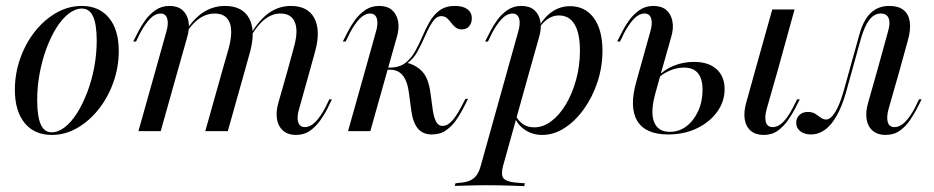

<svg xmlns="http://www.w3.org/2000/svg" viewBox="-20 -446 3175 653"><path d="M156.5 12.9Q96.8 12.9 63.7 -27.8Q30.6 -68.5 30.6 -140.3Q30.6 -196.8 49.2 -248.4Q67.7 -300 99.6 -339.9Q131.5 -379.8 172.2 -402.8Q212.9 -425.8 258.1 -425.8Q316.9 -425.8 350.4 -385.5Q383.9 -345.2 383.9 -272.6Q383.9 -216.9 365.3 -165.3Q346.8 -113.7 314.9 -73.8Q283.1 -33.9 242.3 -10.5Q201.6 12.9 156.5 12.9ZM155.6 4Q178.2 4 200.8 -13.7Q223.4 -31.5 242.3 -61.7Q261.3 -91.9 276.6 -131.9Q291.9 -171.8 300.4 -216.9Q308.9 -262.1 308.9 -307.3Q308.9 -363.7 296.4 -390.3Q283.9 -416.9 258.9 -416.9Q236.3 -416.9 213.7 -399.6Q191.1 -382.3 172.2 -352Q153.2 -321.8 138.3 -281.9Q123.4 -241.9 114.9 -196.8Q106.5 -151.6 106.5 -105.6Q106.5 -50 118.5 -23Q130.6 4 155.6 4Z M736.3 -206.5 757.3 -279.8Q773.4 -338.7 760.9 -369.4Q748.4 -400 710.5 -400Q674.2 -400 644 -371.8Q613.7 -343.5 583.1 -281.5V-287.9Q616.1 -358.9 655.6 -392.3Q695.2 -425.8 745.2 -425.8Q804 -425.8 827 -384.3Q850 -342.7 830.6 -270.2L812.9 -206.5ZM958.1 -206.5 979 -283.1Q995.2 -339.5 983.1 -369.8Q971 -400 933.9 -400Q900 -400 870.6 -371.8Q841.1 -343.5 811.3 -281.5L810.5 -287.9Q844.4 -359.7 882.7 -392.7Q921 -425.8 969.4 -425.8Q1026.6 -425.8 1048.8 -384.7Q1071 -343.5 1052.4 -273.4L1033.9 -206.5ZM508.9 -206.5 545.2 -336.3Q554 -365.3 548.8 -382.7Q543.5 -400 525.8 -400Q508.1 -400 491.1 -383.1Q474.2 -366.1 457.3 -334.7L442.7 -304.8H433.1L450.8 -339.5Q459.7 -357.3 473.8 -377Q487.9 -396.8 508.5 -411.3Q529 -425.8 556.5 -425.8Q583.9 -425.8 600 -412.1Q616.1 -398.4 621 -373.8Q625.8 -349.2 616.1 -317.7L584.7 -206.5ZM450.8 0 508.9 -206.5H584.7L526.6 0ZM678.2 0 736.3 -206.5H812.9L754.8 0ZM997.6 -76.6Q988.7 -48.4 994 -31Q999.2 -13.7 1016.9 -13.7Q1034.7 -13.7 1051.6 -30.2Q1068.5 -46.8 1085.5 -78.2L1100 -108.1H1108.9L1091.9 -73.4Q1083.1 -56.5 1069 -36.3Q1054.8 -16.1 1034.7 -1.6Q1014.5 12.9 986.3 12.9Q959.7 12.9 943.1 -1.2Q926.6 -15.3 922.2 -39.9Q917.7 -64.5 926.6 -96L958.1 -206.5H1033.9Z M1448.4 11.3Q1418.5 11.3 1401.6 -8.5Q1384.7 -28.2 1379 -68.5L1371 -128.2Q1366.9 -159.7 1358.1 -176.6Q1349.2 -193.5 1336.7 -201.2Q1324.2 -208.9 1306.5 -208.9H1278.2L1279.8 -216.1H1304.8Q1337.1 -216.1 1357.3 -231Q1377.4 -246 1391.1 -270.2Q1404.8 -294.4 1416.1 -321Q1427.4 -347.6 1441.1 -371.8Q1454.8 -396 1475.4 -410.9Q1496 -425.8 1527.4 -425.8Q1554.8 -425.8 1569.8 -414.5Q1584.7 -403.2 1584.7 -383.9Q1584.7 -366.9 1575.4 -356.5Q1566.1 -346 1550.8 -346Q1537.9 -346 1529.4 -352.8Q1521 -359.7 1514.1 -369Q1507.3 -378.2 1499.6 -384.7Q1491.9 -391.1 1480.6 -391.1Q1464.5 -391.1 1451.6 -372.2Q1438.7 -353.2 1426.6 -325.4Q1414.5 -297.6 1400 -271Q1385.5 -244.4 1362.9 -229.8L1365.3 -232.3Q1399.2 -222.6 1418.1 -200.4Q1437.1 -178.2 1443.5 -133.1L1452.4 -68.5Q1456.5 -43.5 1464.1 -30.6Q1471.8 -17.7 1485.5 -17.7Q1500.8 -17.7 1515.7 -33.1Q1530.6 -48.4 1547.6 -80.6L1562.9 -109.7H1571.8L1552.4 -71.8Q1544.4 -56.5 1531 -37.1Q1517.7 -17.7 1497.6 -3.2Q1477.4 11.3 1448.4 11.3ZM1221.8 -206.5 1258.1 -336.3Q1266.9 -365.3 1261.7 -382.7Q1256.5 -400 1238.7 -400Q1221 -400 1204 -383.1Q1187.1 -366.1 1170.2 -334.7L1155.6 -304.8H1146L1163.7 -339.5Q1172.6 -357.3 1186.7 -377Q1200.8 -396.8 1221.4 -411.3Q1241.9 -425.8 1269.4 -425.8Q1296.8 -425.8 1312.9 -412.1Q1329 -398.4 1333.9 -373.8Q1338.7 -349.2 1329 -317.7L1297.6 -206.5ZM1163.7 0 1221.8 -206.5H1297.6L1239.5 0Z M1918.5 -425Q1970.2 -425 1999.6 -384.7Q2029 -344.4 2029 -273.4Q2029 -218.5 2012.1 -167.3Q1995.2 -116.1 1966.1 -75.4Q1937.1 -34.7 1900.4 -10.9Q1863.7 12.9 1824.2 12.9Q1791.9 12.9 1766.5 -3.6Q1741.1 -20.2 1730.6 -46.8L1733.1 -54Q1743.5 -33.9 1759.3 -23.4Q1775 -12.9 1796.8 -12.9Q1827.4 -12.9 1855.2 -33.9Q1883.1 -54.8 1904.8 -91.5Q1926.6 -128.2 1939.5 -175.4Q1952.4 -222.6 1952.4 -273.4Q1952.4 -332.3 1934.3 -362.9Q1916.1 -393.5 1880.6 -393.5Q1861.3 -393.5 1843.5 -381.9Q1825.8 -370.2 1813.7 -350L1812.9 -355.6Q1832.3 -389.5 1859.3 -407.3Q1886.3 -425 1918.5 -425ZM1705.6 -206.5 1741.9 -336.3Q1750.8 -365.3 1745.6 -382.7Q1740.3 -400 1722.6 -400Q1704.8 -400 1687.9 -383.1Q1671 -366.1 1654 -334.7L1639.5 -304.8H1629.8L1647.6 -339.5Q1656.5 -357.3 1670.6 -377Q1684.7 -396.8 1705.2 -411.3Q1725.8 -425.8 1753.2 -425.8Q1780.6 -425.8 1796.8 -412.1Q1812.9 -398.4 1817.7 -373.8Q1822.6 -349.2 1812.9 -317.7L1781.5 -206.5ZM1636.3 183.9Q1617.7 183.9 1600.4 184.3Q1583.1 184.7 1565.3 185.1Q1547.6 185.5 1526.6 186.3L1529 177.4L1542.7 175.8Q1564.5 174.2 1578.2 168.1Q1591.9 162.1 1600.8 150Q1609.7 137.9 1615.3 116.9L1705.6 -206.5H1781.5L1691.1 117.7Q1683.1 147.6 1691.9 159.7Q1700.8 171.8 1733.9 175L1765.3 177.4L1762.9 187.1Q1742.7 186.3 1721 185.5Q1699.2 184.7 1677 184.3Q1654.8 183.9 1630.6 183.9H1634.7Z M2548.4 -206.5 2606.5 -413.7H2682.3L2625 -206.5ZM2587.9 -76.6Q2579.8 -48.4 2584.7 -31Q2589.5 -13.7 2608.1 -13.7Q2625.8 -13.7 2642.7 -30.2Q2659.7 -46.8 2675.8 -78.2L2691.1 -108.1H2700L2682.3 -73.4Q2673.4 -56.5 2659.3 -36.3Q2645.2 -16.1 2625.4 -1.6Q2605.6 12.9 2576.6 12.9Q2550 12.9 2533.5 -1.2Q2516.9 -15.3 2512.9 -39.9Q2508.9 -64.5 2517.7 -96L2548.4 -206.5H2625ZM2154.8 -206.5 2191.1 -336.3Q2200 -365.3 2194.8 -382.7Q2189.5 -400 2171.8 -400Q2154 -400 2137.1 -383.1Q2120.2 -366.1 2103.2 -334.7L2088.7 -304.8H2079L2096.8 -339.5Q2105.6 -357.3 2119.8 -377Q2133.9 -396.8 2154.4 -411.3Q2175 -425.8 2202.4 -425.8Q2229.8 -425.8 2246 -412.1Q2262.1 -398.4 2266.9 -373.8Q2271.8 -349.2 2262.1 -317.7L2230.6 -206.5ZM2252.4 11.3Q2175 11.3 2147.2 -35.1Q2119.4 -81.5 2144.4 -169.4L2154.8 -206.5H2230.6L2209.7 -131.5Q2191.1 -65.3 2204.4 -31.5Q2217.7 2.4 2258.1 2.4Q2289.5 2.4 2314.5 -16.5Q2339.5 -35.5 2354.4 -68.1Q2369.4 -100.8 2369.4 -140.3Q2369.4 -216.1 2306.5 -216.1Q2281.5 -216.1 2257.3 -205.6Q2233.1 -195.2 2215.3 -177.4L2216.1 -184.7Q2239.5 -209.7 2271.8 -222.6Q2304 -235.5 2340.3 -235.5Q2389.5 -235.5 2416.9 -210.9Q2444.4 -186.3 2444.4 -142.7Q2444.4 -100 2418.5 -64.9Q2392.7 -29.8 2349.6 -9.3Q2306.5 11.3 2252.4 11.3Z M2737.9 11.3Q2716.1 11.3 2702 0.4Q2687.9 -10.5 2687.9 -28.2Q2687.9 -44.4 2698.8 -54.8Q2709.7 -65.3 2727.4 -65.3Q2742.7 -65.3 2752.8 -58.9Q2762.9 -52.4 2771.4 -46Q2779.8 -39.5 2789.5 -39.5Q2804.8 -39.5 2820.6 -64.9Q2836.3 -90.3 2849.2 -136.3L2901.6 -324.2Q2915.3 -376.6 2940.7 -401.2Q2966.1 -425.8 3004 -425.8Q3035.5 -425.8 3052.8 -412.1Q3070.2 -398.4 3074.2 -372.2Q3078.2 -346 3067.7 -308.9L3039.5 -206.5H2963.7L3000.8 -341.1Q3008.9 -369.4 3002 -384.7Q2995.2 -400 2975.8 -400Q2953.2 -400 2936.7 -378.6Q2920.2 -357.3 2907.3 -312.1L2858.1 -134.7Q2837.9 -62.9 2807.7 -25.8Q2777.4 11.3 2737.9 11.3ZM3002.4 -76.6Q2994.4 -48.4 2999.2 -31Q3004 -13.7 3022.6 -13.7Q3040.3 -13.7 3057.3 -30.2Q3074.2 -46.8 3091.1 -78.2L3105.6 -108.1H3114.5L3096.8 -73.4Q3087.9 -56.5 3074.2 -36.3Q3060.5 -16.1 3040.3 -1.6Q3020.2 12.9 2991.1 12.9Q2965.3 12.9 2948.4 -1.2Q2931.5 -15.3 2927.4 -39.9Q2923.4 -64.5 2932.3 -96L2963.7 -206.5H3039.5Z"/></svg>

Font: Playfair 144pt SemiCondensed
Style: Italic
Weight: 400
Width: 4
Italic angle: -15.6°
Designer: Claus Eggers Sørensen
Foundry: Claus Eggers Sørensen
Version: Version 2.203